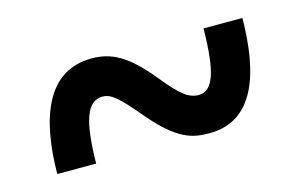

<svg xmlns="http://www.w3.org/2000/svg" viewBox="-41 -533 551 353"><g transform="rotate(-15 234.5 -356.5)"><path d="M33 -262H107C108 -345 121 -378 150 -378C166 -378 179 -367 215 -324C263 -268 290 -262 323 -262C408 -262 435 -345 436 -451H362C361 -367 349 -335 322 -335C303 -335 288 -347 258 -384C215 -437 185 -451 149 -451C63 -451 34 -368 33 -262Z"/></g></svg>

Font: Noto Serif Sinhala ExtraCondensed ExtraBold
Style: Regular
Weight: 800
Width: 2
Designer: Jelle Bosma - Monotype Design Team
Foundry: Monotype Imaging Inc.
Version: Version 2.007